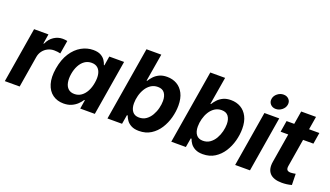

<svg xmlns="http://www.w3.org/2000/svg" viewBox="-70 -1270 3066 1782"><g transform="rotate(20 1462.5 -379.5)"><path d="M17.5 0 107.8 -545.9H249.7L234.2 -450.8H240Q263.1 -501.3 302.8 -527.2Q342.4 -553.2 388.3 -553.2Q399.7 -553.2 412.5 -551.9Q425.3 -550.6 434.9 -548.3L413.2 -417.5Q403.1 -420.8 384.9 -422.9Q366.7 -425 351.1 -425Q317.6 -425 288.7 -410.5Q259.7 -396 240.4 -370.3Q221.1 -344.6 215.3 -310.7L163.9 0Z M598.7 9.1Q536.1 9.1 491 -23.5Q445.9 -56 426.9 -118.8Q407.8 -181.6 422.7 -272.2Q438.4 -365.7 479 -428Q519.6 -490.2 575.3 -521.5Q631 -552.7 691.5 -552.7Q737.7 -552.7 765.9 -537.2Q794.1 -521.8 809.2 -498.9Q824.4 -476 830.7 -454H835.7L850.6 -545.9H996.7L906.4 0H762.2L776.4 -87.4H769.5Q755.5 -64.9 732.4 -42.8Q709.3 -20.6 676.3 -5.7Q643.3 9.1 598.7 9.1ZM663.7 -108.3Q701.4 -108.3 730.9 -129Q760.4 -149.7 780.2 -186.6Q800.1 -223.5 808 -272.7Q816.4 -322.4 808.8 -358.9Q801.1 -395.4 778.2 -415.4Q755.3 -435.4 717.6 -435.4Q679.1 -435.4 649.4 -414.5Q619.7 -393.6 600.4 -357Q581 -320.4 573 -272.7Q565.3 -224.8 572.6 -187.5Q579.8 -150.3 602.7 -129.3Q625.6 -108.3 663.7 -108.3Z M1343.8 9.1Q1297.4 9.1 1267.8 -6.5Q1238.1 -22.2 1221.8 -45.1Q1205.4 -68.1 1198.3 -90.5H1190.6L1175.2 0H1031.1L1151.7 -727.5H1298.2L1252.2 -454H1257.7Q1271.7 -477.3 1292.9 -500Q1314.2 -522.8 1345.6 -537.8Q1377 -552.7 1421.4 -552.7Q1475.4 -552.7 1517.8 -528.5Q1560.1 -504.2 1584.7 -456.2Q1609.3 -408.1 1609.3 -336.8Q1609.3 -278.4 1593 -217.5Q1576.7 -156.7 1543.8 -105.4Q1511 -54.2 1461 -22.5Q1411.1 9.1 1343.8 9.1ZM1302.1 -108.3Q1343 -108.3 1372.7 -129.7Q1402.4 -151.1 1421.8 -185Q1441.3 -218.9 1450.6 -257Q1460 -295.1 1460 -328.6Q1460 -377.4 1438.5 -406.4Q1417 -435.4 1372 -435.4Q1332.9 -435.4 1303.3 -415.6Q1273.7 -395.8 1254 -363.5Q1234.2 -331.1 1224.1 -292.6Q1214 -254.2 1214 -216.9Q1214 -166.7 1236.3 -137.5Q1258.6 -108.3 1302.1 -108.3Z M1974.2 9.1Q1927.8 9.1 1898.1 -6.5Q1868.5 -22.2 1852.1 -45.1Q1835.8 -68.1 1828.7 -90.5H1821L1805.5 0H1661.5L1782.1 -727.5H1928.5L1882.6 -454H1888Q1902.1 -477.3 1923.3 -500Q1944.5 -522.8 1976 -537.8Q2007.4 -552.7 2051.8 -552.7Q2105.8 -552.7 2148.1 -528.5Q2190.5 -504.2 2215.1 -456.2Q2239.7 -408.1 2239.7 -336.8Q2239.7 -278.4 2223.4 -217.5Q2207.1 -156.7 2174.2 -105.4Q2141.3 -54.2 2091.4 -22.5Q2041.5 9.1 1974.2 9.1ZM1932.4 -108.3Q1973.3 -108.3 2003 -129.7Q2032.8 -151.1 2052.2 -185Q2071.6 -218.9 2081 -257Q2090.4 -295.1 2090.4 -328.6Q2090.4 -377.4 2068.9 -406.4Q2047.4 -435.4 2002.3 -435.4Q1963.3 -435.4 1933.7 -415.6Q1904.1 -395.8 1884.3 -363.5Q1864.6 -331.1 1854.5 -292.6Q1844.4 -254.2 1844.4 -216.9Q1844.4 -166.7 1866.7 -137.5Q1888.9 -108.3 1932.4 -108.3Z M2292.4 0 2382.7 -545.9H2529.1L2438.8 0ZM2467.6 -617.1Q2434.5 -617.1 2414.7 -639.2Q2394.8 -661.3 2399.9 -692.3Q2404.9 -723.9 2432.3 -745.7Q2459.6 -767.5 2492.7 -767.5Q2526 -767.5 2545.9 -745.7Q2565.8 -723.8 2560.5 -692.3Q2555.5 -661.3 2528.2 -639.2Q2500.9 -617.1 2467.6 -617.1Z M2925.4 -545.9 2907.2 -434.3H2583.3L2601.6 -545.9ZM2698.7 -675.8H2845.1L2759.7 -159.8Q2755.4 -133.3 2765.2 -121.1Q2775 -109 2801.1 -109Q2809.6 -109 2824.9 -111.1Q2840.2 -113.2 2848.5 -115.1L2851 -5.3Q2826 1.7 2801.5 4.7Q2777.1 7.6 2754.5 7.6Q2672 7.6 2635.3 -32.3Q2598.7 -72.3 2611 -146.9Z"/></g></svg>

Font: Inter
Style: Italic
Weight: 400
Italic angle: -9.3988°
Designer: Rasmus Andersson
Foundry: rsms
Version: Version 4.001;git-66647c0bb